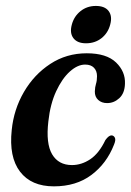

<svg xmlns="http://www.w3.org/2000/svg" viewBox="-20 -634 453 663"><path d="M274 -411Q248 -411 221.2 -387Q194.5 -363 174 -319Q153.5 -275 147 -215Q138 -138.5 160 -101.2Q182 -64 228.5 -64Q261.5 -64 291.8 -84.2Q322 -104.5 344 -150.5Q356 -167 365.5 -166.5Q373 -166 376.8 -158.2Q380.5 -150.5 373.5 -134Q348 -69 295.5 -29.8Q243 9.5 166 9.5Q88 9.5 49.2 -41.2Q10.5 -92 20.5 -185Q27.5 -256 62.5 -316.2Q97.5 -376.5 153.5 -413.2Q209.5 -450 279.5 -450Q348 -450 380.8 -418.2Q413.5 -386.5 411.5 -344.5Q410.5 -312 392 -295Q373.5 -278 350 -278Q331 -278 319 -289Q307 -300 307.5 -318.5Q308 -333.5 311.5 -344.5Q315 -355.5 315 -371Q315 -389 304.5 -400Q294 -411 274 -411ZM277 -484.5Q247 -484.5 233.5 -502.2Q220 -520 228 -549Q235.5 -577.5 258 -595.5Q280.5 -613.5 311 -613.5Q342 -613.5 355.2 -595.8Q368.5 -578 360.5 -549Q353 -520 330.5 -502.2Q308 -484.5 277 -484.5Z"/></svg>

Font: Fraunces 144pt S050 SemiBold
Style: Italic
Weight: 600
Italic angle: -16°
Version: Version 1.000; ttfautohint (v1.8.3)